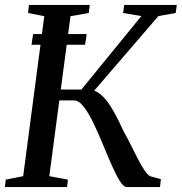

<svg xmlns="http://www.w3.org/2000/svg" viewBox="-20 -763 741 783"><path d="M108.5 -580.5 115 -624H333.5L327 -580.5ZM497.5 0Q484 0 468.2 -25.5Q452.5 -51 434.8 -91.2Q417 -131.5 398.5 -176.8Q380 -222 360.5 -262.2Q341 -302.5 321.2 -328Q301.5 -353.5 282 -353.5H190L195.5 -398H312L556.5 -697.5L482 -710L486.5 -743H701L696.5 -710L626 -697.5L335.5 -360L340.5 -396.5Q361 -397.5 379.2 -386Q397.5 -374.5 414.5 -352.8Q431.5 -331 448.8 -299.2Q466 -267.5 484 -227.5Q499 -201.5 513.8 -171.2Q528.5 -141 542.8 -113.8Q557 -86.5 570 -67.5Q583 -48.5 593.5 -44L636 -32.5L632.5 0ZM0 0 3.5 -30.5 74.5 -44.5 160.5 -697 94.5 -710 98 -743H346L342 -710L267.5 -697L181 -44.5L257 -30.5L253.5 0Z"/></svg>

Font: Merriweather 72pt
Style: Italic
Weight: 400
Italic angle: -7.8°
Version: Version 2.101